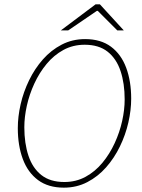

<svg xmlns="http://www.w3.org/2000/svg" viewBox="-20 -852 652 884"><path d="M274 12Q202 12 155 -23Q108 -58 85 -120Q62 -182 62 -262Q62 -315 75 -372Q88 -429 114 -482.5Q140 -536 177.5 -578.5Q215 -621 264 -646.5Q313 -672 372 -672Q444 -672 491 -637Q538 -602 561 -540Q584 -478 584 -398Q584 -345 571 -288Q558 -231 532 -177.5Q506 -124 468.5 -81.5Q431 -39 382 -13.5Q333 12 274 12ZM276 -14Q330 -14 374 -38Q418 -62 451.5 -102.5Q485 -143 508 -193Q531 -243 542.5 -295Q554 -347 554 -394Q554 -468 535 -525Q516 -582 475.5 -614Q435 -646 370 -646Q316 -646 272 -622Q228 -598 194.5 -557.5Q161 -517 138 -467Q115 -417 103.5 -365Q92 -313 92 -266Q92 -192 111 -135Q130 -78 170.5 -46Q211 -14 276 -14ZM260 -712 420 -832H440L550 -712H520L430 -802H426L294 -712Z"/></svg>

Font: Source Sans 3
Style: Italic
Weight: 200
Italic angle: -11°
Designer: Paul D. Hunt
Foundry: Adobe
Version: Version 3.046;hotconv 1.0.118;makeotfexe 2.5.65603